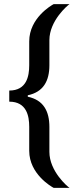

<svg xmlns="http://www.w3.org/2000/svg" viewBox="-20 -763 378 933"><path d="M241 150H318C308 144 220 69 220 -25V-146C220 -223 191 -277 115 -293V-300C191 -316 220 -370 220 -446V-568C220 -662 308 -737 318 -743H241C231 -738 122 -676 122 -562V-446C122 -392 109 -323 25 -323V-269C109 -269 122 -200 122 -147V-30C122 83 231 145 241 150Z"/></svg>

Font: Saira UNSAM Medium
Style: Regular
Weight: 500
Designer: Hector Gatti with collaboration of the Omnibus-Type team
Foundry: Omnibus-Type
Version: Version 0.072;PS 000.072;hotconv 1.0.88;makeotf.lib2.5.64775